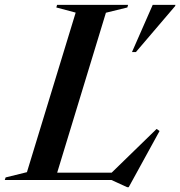

<svg xmlns="http://www.w3.org/2000/svg" viewBox="-62 -735 737 784"><path d="M370.5 -683 171.5 -30H394L577.5 -208.5L589.5 -200L463.5 29.5H457.5L393 0H-42.5L-39 -10.5L48 -32L247 -683.5L168 -704.5L171 -715H461L458 -704.5ZM477 -522.5 561.5 -715H654.5L653 -710L493 -522.5Z"/></svg>

Font: Newsreader 72pt Medium
Style: Italic
Weight: 500
Italic angle: -17°
Designer: Hugues Gentile
Foundry: Production Type
Version: Version 1.003; ttfautohint (v1.8.3)